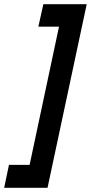

<svg xmlns="http://www.w3.org/2000/svg" viewBox="-92 -752 436 921"><path d="M-72 149 -49 39H50L191 -624H92L116 -732H324L136 149Z"/></svg>

Font: Decalotype
Style: Bold Italic
Weight: 700
Italic angle: -12°
Designer: Alfredo Marco Pradil
Foundry: Alfredo Marco Pradil
Version: Version 1.0